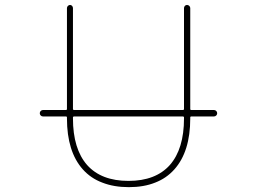

<svg xmlns="http://www.w3.org/2000/svg" viewBox="-20 -773 1040 780"><path d="M395.5 -31.2Q348.6 -48.8 316.4 -85Q252 -157.2 252 -292V-295.9Q252 -299.8 248 -299.8H155.3Q149.4 -299.8 145.5 -303.7Q141.6 -307.6 141.6 -313Q141.6 -318.4 145.5 -322.3Q149.4 -326.2 155.3 -326.2H248Q252 -326.2 252 -330.1V-740.2Q252 -745.1 255.9 -749Q259.8 -752.9 264.6 -752.9Q269.5 -752.9 272.9 -749Q276.4 -745.1 276.4 -740.2V-330.1Q276.4 -326.2 281.2 -326.2H722.7Q727.5 -326.2 727.5 -330.1V-740.2Q727.5 -745.1 731 -749Q734.4 -752.9 739.7 -752.9Q745.1 -752.9 749 -749Q752.9 -745.1 752.9 -740.2V-330.1Q752.9 -326.2 756.8 -326.2H848.6Q854.5 -326.2 858.4 -322.3Q862.3 -318.4 862.3 -313Q862.3 -307.6 858.4 -303.7Q854.5 -299.8 848.6 -299.8H756.8Q752.9 -299.8 752.9 -295.9V-292Q752.9 -157.2 688.5 -85Q656.2 -48.8 610.4 -31.2Q564.5 -12.7 503.4 -12.7Q442.4 -12.7 395.5 -31.2ZM276.4 -292Q276.4 -168 334 -102.5Q391.6 -38.1 502 -38.1Q612.3 -38.1 669.9 -102.5Q727.5 -168 727.5 -292V-295.9Q727.5 -299.8 722.7 -299.8H281.2Q276.4 -299.8 276.4 -295.9Z"/></svg>

Font: Rounded-X Mgen+ 2m thin
Style: Regular
Weight: 100
Designer: [Source Han Sans]
Ryoko NISHIZUKA  (kana & ideographs); Paul D. Hunt (Latin, Greek & Cyrillic); Wenlong ZHANG  (bopomofo
Version: Version 1.059.20150602